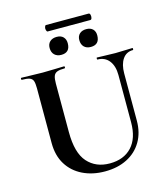

<svg xmlns="http://www.w3.org/2000/svg" viewBox="-128 -979 959 1094"><g transform="rotate(-15 351.5 -432.5)"><path d="M571 -497Q571 -550 546.5 -581.5Q522 -613 478 -613Q476 -613 476 -619Q476 -625 478 -625Q503 -625 529.5 -623.5Q556 -622 587 -622Q614 -622 640 -623.5Q666 -625 688 -625Q690 -625 690 -619Q690 -613 688 -613Q648 -613 626.5 -581.5Q605 -550 605 -497V-219Q605 -148 574 -95.5Q543 -43 487 -14.5Q431 14 356 14Q283 14 225.5 -14Q168 -42 135.5 -94.5Q103 -147 103 -221V-544Q103 -573 98 -587.5Q93 -602 77.5 -607.5Q62 -613 32 -613Q29 -613 29 -619Q29 -625 32 -625Q58 -625 90 -623.5Q122 -622 158 -622Q196 -622 228 -623.5Q260 -625 285 -625Q288 -625 288 -619Q288 -613 285 -613Q255 -613 240 -607Q225 -601 219.5 -586Q214 -571 214 -542V-256Q214 -133 263 -78Q312 -23 394 -23Q477 -23 524 -73.5Q571 -124 571 -218ZM287 -692Q262 -692 247 -706.5Q232 -721 232 -747Q232 -771 247 -784.5Q262 -798 287 -798Q312 -798 325.5 -784Q339 -770 339 -747Q339 -692 287 -692ZM461 -692Q436 -692 421.5 -706.5Q407 -721 407 -747Q407 -770 421.5 -783.5Q436 -797 461 -797Q486 -797 499.5 -783.5Q513 -770 513 -747Q513 -692 461 -692ZM246 -841Q241 -841 238 -850.5Q235 -860 238 -869.5Q241 -879 246 -879H497Q504 -879 506.5 -869.5Q509 -860 506.5 -850.5Q504 -841 497 -841Z"/></g></svg>

Font: Cormorant
Style: Bold
Weight: 700
Designer: Christian Thalmann (Catharsis Fonts)
Foundry: Catharsis Fonts
Version: Version 4.000